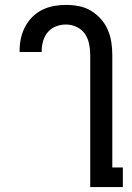

<svg xmlns="http://www.w3.org/2000/svg" viewBox="-20 -763 540 783"><path d="M348 0V-539Q348 -561 343.5 -583.5Q339 -606 326.5 -624.5Q314 -643 293 -653Q272 -663 249 -663Q228 -663 208.5 -655.5Q189 -648 175.5 -632.5Q162 -617 156 -596.5Q150 -576 150 -555V-551H60V-558Q60 -583 65.5 -607.5Q71 -632 82.5 -654Q94 -676 112 -694Q130 -712 152.5 -723Q175 -734 199.5 -738.5Q224 -743 249 -743Q275 -743 301.5 -738Q328 -733 350.5 -719.5Q373 -706 391 -686Q409 -666 419.5 -641.5Q430 -617 434 -591Q438 -565 438 -539V-80H481V0Z"/></svg>

Font: Iosevka Fixed Medium
Style: Regular
Weight: 500
Monospace: yes
Designer: Belleve Invis
Foundry: Belleve Invis
Version: Version 32.3.0